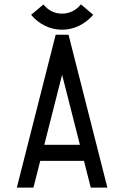

<svg xmlns="http://www.w3.org/2000/svg" viewBox="-20 -854 565 874"><path d="M262.2 -718.8Q221.2 -718.8 184.6 -736.8Q147.9 -754.9 121.6 -786.6L177.7 -833.5Q211.9 -792 262.2 -792Q313 -792 348.6 -834L404.3 -786.6Q377 -754.9 340.3 -736.8Q303.7 -718.8 262.2 -718.8ZM181.6 -194.8H343.8L262.7 -513.7ZM132.3 0H56.6L233.4 -695.8H292L468.8 0H393.1L362.3 -121.6H163.1Z"/></svg>

Font: Anka/Coder Condensed
Style: Regular
Weight: 400
Width: 4
Monospace: yes
Version: Version 1.100